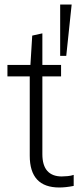

<svg xmlns="http://www.w3.org/2000/svg" viewBox="-20 -828 349 852"><path d="M243 4Q112 4 112 -137V-489H13V-540H115L123 -670L168 -680V-540H251V-489H168V-144Q168 -94 190 -69.5Q212 -45 254 -45Q265 -45 280.5 -46.5Q296 -48 307 -52V-3Q272 4 243 4ZM247 -808H298L274 -580H247Z"/></svg>

Font: Encode Sans Compressed
Style: Light
Weight: 300
Designer: Pablo Impallari, Andres Torresi
Foundry: Pablo Impallari, Andres Torresi
Version: Version 1.000; ttfautohint (v1.00) -l 8 -r 50 -G 200 -x 14 -